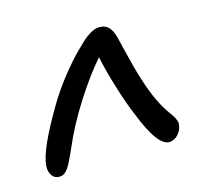

<svg xmlns="http://www.w3.org/2000/svg" viewBox="-90 -582 740 688"><g transform="rotate(-20 280.5 -238.5)"><path d="M37.1 -20Q16.1 -20 7.1 -37.1Q-2 -54.2 2.9 -76.2Q12.7 -132.8 110.8 -269Q142.1 -312.5 181.6 -354.2Q221.2 -396 250 -419.9Q275.4 -440.9 286.1 -449.2Q296.9 -457.5 314.2 -466.3Q331.5 -475.1 346.2 -475.1Q368.7 -475.1 381.8 -461.2Q395 -447.3 399.9 -416Q401.4 -406.7 406.5 -372.1Q411.6 -337.4 417.7 -302.5Q423.8 -267.6 430.2 -241.2Q450.2 -151.9 484.9 -96.2Q491.7 -84.5 494.4 -78.9Q497.1 -73.2 499.5 -63.5Q502 -53.7 499 -46.9Q495.1 -28.3 480.7 -15.1Q466.3 -2 448.2 -2Q403.3 -2 362.8 -141.1Q349.1 -182.6 334.2 -251Q319.3 -319.3 313 -374Q261.7 -324.7 204.6 -250.5Q147.5 -176.3 106.9 -100.1Q104 -94.7 98.9 -85.7Q93.8 -76.7 90.8 -71.8Q87.9 -66.9 83.5 -59.6Q79.1 -52.2 76.2 -48.1Q73.2 -43.9 69.1 -38.6Q64.9 -33.2 61.8 -30.5Q58.6 -27.8 54.4 -25.1Q50.3 -22.5 45.9 -21.2Q41.5 -20 37.1 -20Z"/></g></svg>

Font: Shantell Sans Irregular
Style: Italic
Weight: 400
Italic angle: -11.31°
Designer: Stephen Nixon, Anya Danilova, Shantell Martin
Foundry: Arrow Type
Version: Version 1.006;[9816181b4]